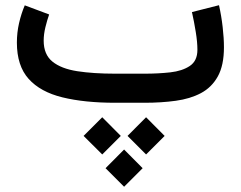

<svg xmlns="http://www.w3.org/2000/svg" viewBox="-20 -395 925 738"><path d="M541.5 55.7 612.8 127.4 541.5 198.7 470.2 127.4ZM373 55.7 444.3 127.4 373 198.7 301.3 127.4ZM457 179.7 528.3 251.5 457 322.8 385.7 251.5ZM536.1 0H422.9Q304.7 0 220 -20.8Q135.3 -41.5 90.1 -91.8Q44.9 -142.1 44.9 -231.4Q44.9 -269.5 53.2 -305.9Q61.5 -342.3 75.2 -374.5L168.9 -339.4Q161.1 -317.4 154.5 -290.3Q147.9 -263.2 147.9 -238.8Q147.9 -185.5 181.6 -158.2Q215.3 -130.9 277.1 -121.3Q338.9 -111.8 422.9 -111.8H537.1Q588.4 -111.8 634.5 -116.9Q680.7 -122.1 709.7 -141.6Q738.8 -161.1 738.8 -203.6Q738.8 -233.4 732.4 -272.5Q726.1 -311.5 717.8 -348.6L821.8 -375Q831.1 -333.5 835.9 -290.8Q840.8 -248 840.8 -213.4Q840.8 -144 817.4 -101.6Q793.9 -59.1 752.4 -37.1Q710.9 -15.1 655.5 -7.6Q600.1 0 536.1 0Z"/></svg>

Font: Vazirmatn FD Medium
Style: Regular
Weight: 500
Designer: Saber Rastikerdar
Foundry: Saber Rastikerdar
Version: Version 33.003